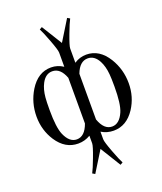

<svg xmlns="http://www.w3.org/2000/svg" viewBox="-165 -818 964 1140"><g transform="rotate(-20 317.0 -248.0)"><path d="M608.4 -223.1Q608.4 -137.2 563 -67.4Q510.7 11.7 429.2 11.7Q387.2 11.7 352.1 -9.8V38.6Q352.1 55.2 377.4 122.1Q400.4 183.1 413.1 206.5L397 215.8L317.4 86.4L237.3 215.8L221.2 206.5Q233.9 183.1 256.8 122.1Q282.2 55.2 282.2 38.6V-9.8Q247.1 11.7 205.1 11.7Q123.5 11.7 71.3 -67.4Q25.9 -137.2 25.9 -223.1Q25.9 -311 70.8 -384.3Q123 -468.8 205.6 -468.8Q247.1 -468.8 282.2 -445.3V-535.2Q282.2 -551.8 256.8 -618.7Q233.9 -679.7 221.2 -703.1L237.3 -712.4L317.4 -583L397 -712.4L413.1 -703.1Q400.4 -679.7 377.4 -618.7Q352.1 -551.8 352.1 -535.2V-445.3Q387.2 -468.8 428.7 -468.8Q511.2 -468.8 563.5 -384.3Q608.4 -311 608.4 -223.1ZM522 -232.9Q522 -287.1 519.5 -312Q515.1 -362.3 496.6 -397.5Q471.7 -444.8 429.2 -444.8Q377.9 -444.8 352.1 -375.5V-86.9Q377.9 -14.6 428.7 -14.6Q475.1 -14.6 502 -76.7Q522 -122.6 522 -232.9ZM282.2 -86.9V-375.5Q256.3 -444.8 205.1 -444.8Q162.6 -444.8 137.7 -397.5Q119.1 -362.3 114.7 -312Q112.3 -287.1 112.3 -232.9Q112.3 -122.6 132.3 -76.7Q159.2 -14.6 205.6 -14.6Q256.3 -14.6 282.2 -86.9Z"/></g></svg>

Font: Kurinto Book Core
Style: Regular
Weight: 400
Designer: Kurinto was developed by Clint Goss from a range of fonts that are compatible with the SIL Open Font License Version 1.1
Foundry: Clinton F. Goss
Version: Version 2.196; July 25, 2020